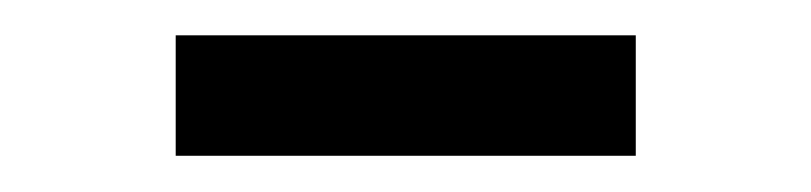

<svg xmlns="http://www.w3.org/2000/svg" viewBox="-20 -678 448 106"><path d="M331 -658.5V-592H77V-658.5Z"/></svg>

Font: Merriweather 144pt Medium
Style: Regular
Weight: 500
Version: Version 2.100